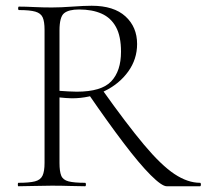

<svg xmlns="http://www.w3.org/2000/svg" viewBox="-20 -648 719 668"><path d="M560 0Q543 0 504 -39Q465 -78 410 -150.5Q355 -223 287 -322L335 -337Q421 -216 481 -144.5Q541 -73 587 -42.5Q633 -12 676 -12Q679 -12 679 -6Q679 0 676 0Q631 0 602.5 0Q574 0 560 0ZM299 -628Q376 -628 416.5 -591Q457 -554 457 -495Q457 -442 426 -399Q395 -356 343.5 -331Q292 -306 230 -306Q221 -306 209 -307Q197 -308 187 -309V-81Q187 -52 193 -37Q199 -22 218.5 -17Q238 -12 276 -12Q279 -12 279 -6Q279 0 276 0Q252 0 223.5 -1Q195 -2 160 -2Q128 -2 98 -1Q68 0 44 0Q42 0 42 -6Q42 -12 44 -12Q82 -12 101.5 -17Q121 -22 128 -37Q135 -52 135 -81V-544Q135 -573 128.5 -587.5Q122 -602 103 -607.5Q84 -613 46 -613Q43 -613 43 -619Q43 -625 46 -625Q69 -625 98.5 -623.5Q128 -622 160 -622Q191 -622 232 -625Q273 -628 299 -628ZM401 -468Q401 -522 383.5 -554Q366 -586 333.5 -600.5Q301 -615 255 -615Q219 -615 203 -602Q187 -589 187 -542V-332Q201 -331 217.5 -330Q234 -329 247 -329Q333 -329 367 -365Q401 -401 401 -468Z"/></svg>

Font: Cormorant Garamond Light
Style: Regular
Weight: 300
Designer: Christian Thalmann (Catharsis Fonts)
Foundry: Catharsis Fonts
Version: Version 4.001